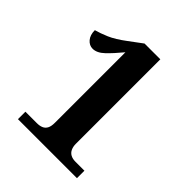

<svg xmlns="http://www.w3.org/2000/svg" viewBox="-199 -841 964 964"><g transform="rotate(45 282.5 -359.0)"><path d="M88 0V-53H170Q189 -53 203 -59Q217 -65 224.5 -79Q232 -93 232 -118V-619Q194 -573 163.5 -544Q133 -515 103 -515Q79 -515 62 -535Q45 -555 45 -589Q75 -597 112.5 -613Q150 -629 199 -666L269 -718H381V-118Q381 -98 388 -83Q395 -68 409 -60.5Q423 -53 443 -53H507V0Z"/></g></svg>

Font: Noto Serif Hebrew
Style: Bold
Weight: 700
Version: Version 2.003